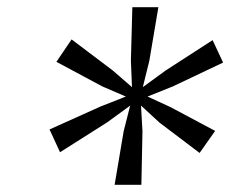

<svg xmlns="http://www.w3.org/2000/svg" viewBox="-20 -827 676 531"><path d="M371 -316H297L322 -464L340 -535L277 -489L146 -406L117 -469L257 -532L328 -560L263 -588L136 -656L178 -718L292 -632L345 -586L342 -659L346 -807H418L393 -659L375 -586L438 -632L568 -716L597 -654L458 -588L388 -560L451 -531L575 -465L532 -404L421 -488L370 -535L374 -464Z"/></svg>

Font: Merriweather Sans Variable Regular
Style: Italic
Weight: 300
Italic angle: -8°
Designer: Eben Sorkin
Foundry: Eben Sorkin
Version: Version 2.001